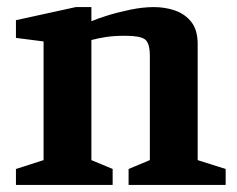

<svg xmlns="http://www.w3.org/2000/svg" viewBox="-20 -522 670 542"><path d="M25 0V-45L103 -70V-405L25 -415V-465L194 -502H238V-462Q251 -468 281 -477.5Q311 -487 347 -494.5Q383 -502 414 -502Q447 -502 475 -492Q503 -482 520.5 -459.5Q538 -437 538 -398V-70L617 -45V0H343V-45L403 -70V-364Q403 -401 389 -411Q375 -421 334 -421Q301 -421 279 -417.5Q257 -414 238 -409V-70L298 -45V0Z"/></svg>

Font: Manuale
Style: Bold
Weight: 700
Version: Version 1.002